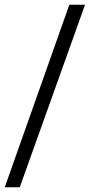

<svg xmlns="http://www.w3.org/2000/svg" viewBox="-20 -728 411 806"><path d="M0 58 271 -708H337L63 58Z"/></svg>

Font: Kurale
Style: Regular
Weight: 400
Designer: Eduardo Rodriguez Tunni
Foundry: Eduardo Rodriguez Tunni
Version: Version 2.000